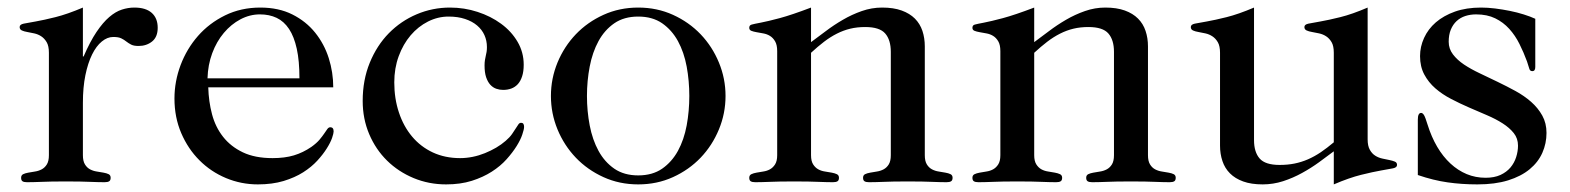

<svg xmlns="http://www.w3.org/2000/svg" viewBox="-20 -482 4170 510"><path d="M109.9 -341.8Q109.9 -359.9 104 -369.9Q98.1 -379.9 89.6 -385.5Q81.1 -391.1 71 -393.3Q61 -395.5 52.5 -397Q43.9 -398.4 38.1 -401.1Q32.2 -403.8 32.2 -410.2Q32.2 -417 43 -419.2Q53.7 -421.4 75 -425Q96.2 -428.7 127.4 -436.5Q158.7 -444.3 200.2 -461.9V-332H202.1Q219.2 -371.6 236.3 -397Q253.4 -422.4 270.3 -436.8Q287.1 -451.2 303.7 -456.5Q320.3 -461.9 336.9 -461.9Q367.2 -461.9 383.1 -447.8Q398.9 -433.6 398.9 -408.2Q398.9 -383.8 384 -371.8Q369.1 -359.9 348.1 -359.9Q335.4 -359.9 328.4 -363.5Q321.3 -367.2 315.4 -371.8Q309.6 -376.5 302.2 -380.1Q294.9 -383.8 280.8 -383.8Q265.1 -383.8 250.5 -371.8Q235.8 -359.9 224.6 -337.2Q213.4 -314.5 206.8 -282.2Q200.2 -250 200.2 -209V-69.8Q200.2 -54.2 205.6 -45.4Q210.9 -36.6 219.2 -32.2Q227.5 -27.8 237.1 -26.4Q246.6 -24.9 254.9 -23.4Q263.2 -22 268.6 -19.3Q273.9 -16.6 273.9 -9.8Q273.9 -2.9 270 -0.5Q266.1 2 257.8 2Q248.5 2 239 1.7Q229.5 1.5 217.8 1Q206.1 0.5 190.7 0.2Q175.3 0 154.8 0Q134.3 0 119.1 0.2Q104 0.5 92.3 1Q80.6 1.5 71 1.7Q61.5 2 51.8 2Q43.5 2 39.8 -0.5Q36.1 -2.9 36.1 -9.8Q36.1 -16.6 41.5 -19.3Q46.9 -22 55.2 -23.4Q63.5 -24.9 73 -26.4Q82.5 -27.8 90.8 -32.2Q99.1 -36.6 104.5 -45.4Q109.9 -54.2 109.9 -69.8Z M533.2 -250Q534.2 -212.4 543.2 -178.5Q552.2 -144.5 572.5 -118.7Q592.8 -92.8 625 -77.4Q657.2 -62 704.1 -62Q736.3 -62 760.7 -69.3Q785.2 -76.7 807.1 -91.8Q820.8 -101.6 828.6 -110.8Q836.4 -120.1 841.3 -127.4Q846.2 -134.8 849.6 -139.4Q853 -144 857.4 -144Q866.2 -144 866.2 -132.8Q866.2 -127.9 862.1 -115.7Q857.9 -103.5 848.1 -87.9Q838.4 -72.3 823 -55.4Q807.6 -38.6 785.4 -24.4Q763.2 -10.3 733.2 -1.2Q703.1 7.8 665 7.8Q620.6 7.8 580.3 -9Q540 -25.9 509.8 -56.2Q479.5 -86.4 461.4 -128.4Q443.4 -170.4 443.4 -220.2Q443.4 -265.6 459.7 -309.1Q476.1 -352.5 505.9 -386.5Q535.6 -420.4 577.9 -441.2Q620.1 -461.9 671.4 -461.9Q720.2 -461.9 756.6 -443.6Q793 -425.3 817.1 -395.3Q841.3 -365.2 853.3 -327.4Q865.2 -289.6 865.2 -250ZM775.4 -273.9Q775.4 -320.3 768.3 -352.5Q761.2 -384.8 747.8 -405Q734.4 -425.3 714.8 -434.6Q695.3 -443.8 670.4 -443.8Q643.6 -443.8 618.7 -430.7Q593.8 -417.5 574.5 -394.5Q555.2 -371.6 543.7 -340.6Q532.2 -309.6 531.2 -273.9Z M943.4 -213.9Q943.4 -269.5 962.2 -315.4Q981 -361.3 1012.9 -393.8Q1044.9 -426.3 1086.9 -444.1Q1128.9 -461.9 1175.3 -461.9Q1213.4 -461.9 1248.5 -450.4Q1283.7 -439 1311 -418.9Q1338.4 -398.9 1354.7 -371.1Q1371.1 -343.3 1371.1 -310.1Q1371.1 -292 1366.9 -279.3Q1362.8 -266.6 1355.5 -258.5Q1348.1 -250.5 1338.1 -246.8Q1328.1 -243.2 1316.4 -243.2Q1307.1 -243.2 1298.1 -246.3Q1289.1 -249.5 1282.2 -257.1Q1275.4 -264.6 1271.2 -277.1Q1267.1 -289.6 1267.1 -308.1Q1267.1 -316.4 1268.1 -322.3Q1269 -328.1 1270.3 -333.5Q1271.5 -338.9 1272.5 -344.2Q1273.4 -349.6 1273.4 -356.9Q1273.4 -374 1266.8 -388.7Q1260.3 -403.3 1247.3 -414.3Q1234.4 -425.3 1215.3 -431.6Q1196.3 -438 1171.4 -438Q1143.1 -438 1116.9 -424.8Q1090.8 -411.6 1070.8 -388.2Q1050.8 -364.7 1039.1 -332.8Q1027.3 -300.8 1027.3 -263.2Q1027.3 -220.2 1039.6 -183.3Q1051.8 -146.5 1074.5 -119.4Q1097.2 -92.3 1129.6 -77.1Q1162.1 -62 1202.1 -62Q1218.8 -62 1235.6 -65.4Q1252.4 -68.8 1268.1 -75.2Q1283.7 -81.5 1297.9 -89.8Q1312 -98.1 1323.2 -107.9Q1334 -117.2 1340.1 -126Q1346.2 -134.8 1350.3 -141.4Q1354.5 -147.9 1357.2 -151.9Q1359.9 -155.8 1364.3 -155.8Q1372.1 -155.8 1372.1 -145Q1372.1 -138.7 1367.4 -124.8Q1362.8 -110.8 1352.3 -94Q1341.8 -77.1 1325.7 -59.1Q1309.6 -41 1286.4 -26.1Q1263.2 -11.2 1233.2 -1.7Q1203.1 7.8 1165 7.8Q1119.1 7.8 1078.6 -9Q1038.1 -25.9 1008.1 -55.4Q978 -85 960.7 -125.7Q943.4 -166.5 943.4 -213.9Z M1675.3 7.8Q1625.5 7.8 1583 -11.5Q1540.5 -30.8 1509.5 -63.2Q1478.5 -95.7 1460.9 -138.2Q1443.4 -180.7 1443.4 -227.1Q1443.4 -273.4 1460.9 -315.9Q1478.5 -358.4 1509.5 -390.9Q1540.5 -423.3 1583 -442.6Q1625.5 -461.9 1675.3 -461.9Q1725.1 -461.9 1767.6 -442.6Q1810.1 -423.3 1841.1 -390.9Q1872.1 -358.4 1889.6 -315.9Q1907.2 -273.4 1907.2 -227.1Q1907.2 -180.7 1889.6 -138.2Q1872.1 -95.7 1841.1 -63.2Q1810.1 -30.8 1767.6 -11.5Q1725.1 7.8 1675.3 7.8ZM1675.3 -16.1Q1712.9 -16.1 1738.8 -33.9Q1764.6 -51.8 1780.8 -81.3Q1796.9 -110.8 1804 -148.9Q1811 -187 1811 -227.1Q1811 -267.1 1804 -305.2Q1796.9 -343.3 1780.8 -372.8Q1764.6 -402.3 1738.8 -420.2Q1712.9 -438 1675.3 -438Q1637.7 -438 1611.8 -420.2Q1585.9 -402.3 1569.8 -372.8Q1553.7 -343.3 1546.4 -305.2Q1539.1 -267.1 1539.1 -227.1Q1539.1 -187 1546.4 -148.9Q1553.7 -110.8 1569.8 -81.3Q1585.9 -51.8 1611.8 -33.9Q1637.7 -16.1 1675.3 -16.1Z M2134.3 -370.1Q2152.3 -383.3 2173.6 -399.4Q2194.8 -415.5 2218.8 -429.4Q2242.7 -443.4 2269 -452.6Q2295.4 -461.9 2323.2 -461.9Q2353.5 -461.9 2375 -454.1Q2396.5 -446.3 2410.2 -432.6Q2423.8 -418.9 2430.2 -399.9Q2436.5 -380.9 2436.5 -358.9V-69.8Q2436.5 -54.2 2441.9 -45.4Q2447.3 -36.6 2455.6 -32.2Q2463.9 -27.8 2473.4 -26.4Q2482.9 -24.9 2491.2 -23.4Q2499.5 -22 2504.9 -19.3Q2510.3 -16.6 2510.3 -9.8Q2510.3 -2.9 2506.3 -0.5Q2502.4 2 2494.1 2Q2484.9 2 2475.3 1.7Q2465.8 1.5 2454.1 1Q2442.4 0.5 2427 0.2Q2411.6 0 2391.1 0Q2370.6 0 2355.5 0.2Q2340.3 0.5 2328.6 1Q2316.9 1.5 2307.4 1.7Q2297.9 2 2288.6 2Q2280.3 2 2276.4 -0.5Q2272.5 -2.9 2272.5 -9.8Q2272.5 -16.6 2277.8 -19.3Q2283.2 -22 2291.5 -23.4Q2299.8 -24.9 2309.3 -26.4Q2318.8 -27.8 2327.1 -32.2Q2335.4 -36.6 2340.8 -45.4Q2346.2 -54.2 2346.2 -69.8V-344.2Q2346.2 -376 2331.3 -393.1Q2316.4 -410.2 2278.3 -410.2Q2256.8 -410.2 2238.5 -405.8Q2220.2 -401.4 2202.9 -392.6Q2185.5 -383.8 2168.9 -371.1Q2152.3 -358.4 2134.3 -341.8V-69.8Q2134.3 -54.2 2139.9 -45.4Q2145.5 -36.6 2153.6 -32.2Q2161.6 -27.8 2171.4 -26.4Q2181.2 -24.9 2189.2 -23.4Q2197.3 -22 2202.9 -19.3Q2208.5 -16.6 2208.5 -9.8Q2208.5 -2.9 2204.6 -0.5Q2200.7 2 2192.4 2Q2183.1 2 2173.6 1.7Q2164.1 1.5 2152.3 1Q2140.6 0.5 2125.2 0.2Q2109.9 0 2089.4 0Q2068.8 0 2053.5 0.2Q2038.1 0.5 2026.4 1Q2014.6 1.5 2005.1 1.7Q1995.6 2 1986.3 2Q1978 2 1974.1 -0.5Q1970.2 -2.9 1970.2 -9.8Q1970.2 -16.6 1975.8 -19.3Q1981.4 -22 1989.5 -23.4Q1997.6 -24.9 2007.3 -26.4Q2017.1 -27.8 2025.1 -32.2Q2033.2 -36.6 2038.8 -45.4Q2044.4 -54.2 2044.4 -69.8V-346.2Q2044.4 -362.8 2038.8 -372.3Q2033.2 -381.8 2025.1 -386.7Q2017.1 -391.6 2007.3 -393.3Q1997.6 -395 1989.5 -396.5Q1981.4 -397.9 1975.8 -400.1Q1970.2 -402.3 1970.2 -408.2Q1970.2 -415 1976.6 -416.7Q1982.9 -418.5 2001 -421.9Q2019 -425.3 2051 -433.8Q2083 -442.4 2134.3 -461.9Z M2727.1 -370.1Q2745.1 -383.3 2766.4 -399.4Q2787.6 -415.5 2811.5 -429.4Q2835.4 -443.4 2861.8 -452.6Q2888.2 -461.9 2916 -461.9Q2946.3 -461.9 2967.8 -454.1Q2989.3 -446.3 3002.9 -432.6Q3016.6 -418.9 3022.9 -399.9Q3029.3 -380.9 3029.3 -358.9V-69.8Q3029.3 -54.2 3034.7 -45.4Q3040 -36.6 3048.3 -32.2Q3056.6 -27.8 3066.2 -26.4Q3075.7 -24.9 3084 -23.4Q3092.3 -22 3097.7 -19.3Q3103 -16.6 3103 -9.8Q3103 -2.9 3099.1 -0.5Q3095.2 2 3086.9 2Q3077.6 2 3068.1 1.7Q3058.6 1.5 3046.9 1Q3035.2 0.5 3019.8 0.2Q3004.4 0 2983.9 0Q2963.4 0 2948.2 0.2Q2933.1 0.5 2921.4 1Q2909.7 1.5 2900.1 1.7Q2890.6 2 2881.3 2Q2873 2 2869.1 -0.5Q2865.2 -2.9 2865.2 -9.8Q2865.2 -16.6 2870.6 -19.3Q2876 -22 2884.3 -23.4Q2892.6 -24.9 2902.1 -26.4Q2911.6 -27.8 2919.9 -32.2Q2928.2 -36.6 2933.6 -45.4Q2939 -54.2 2939 -69.8V-344.2Q2939 -376 2924.1 -393.1Q2909.2 -410.2 2871.1 -410.2Q2849.6 -410.2 2831.3 -405.8Q2813 -401.4 2795.7 -392.6Q2778.3 -383.8 2761.7 -371.1Q2745.1 -358.4 2727.1 -341.8V-69.8Q2727.1 -54.2 2732.7 -45.4Q2738.3 -36.6 2746.3 -32.2Q2754.4 -27.8 2764.2 -26.4Q2773.9 -24.9 2782 -23.4Q2790 -22 2795.7 -19.3Q2801.3 -16.6 2801.3 -9.8Q2801.3 -2.9 2797.4 -0.5Q2793.5 2 2785.2 2Q2775.9 2 2766.4 1.7Q2756.8 1.5 2745.1 1Q2733.4 0.5 2718 0.2Q2702.6 0 2682.1 0Q2661.6 0 2646.2 0.2Q2630.9 0.5 2619.1 1Q2607.4 1.5 2597.9 1.7Q2588.4 2 2579.1 2Q2570.8 2 2566.9 -0.5Q2563 -2.9 2563 -9.8Q2563 -16.6 2568.6 -19.3Q2574.2 -22 2582.3 -23.4Q2590.3 -24.9 2600.1 -26.4Q2609.9 -27.8 2617.9 -32.2Q2626 -36.6 2631.6 -45.4Q2637.2 -54.2 2637.2 -69.8V-346.2Q2637.2 -362.8 2631.6 -372.3Q2626 -381.8 2617.9 -386.7Q2609.9 -391.6 2600.1 -393.3Q2590.3 -395 2582.3 -396.5Q2574.2 -397.9 2568.6 -400.1Q2563 -402.3 2563 -408.2Q2563 -415 2569.3 -416.7Q2575.7 -418.5 2593.8 -421.9Q2611.8 -425.3 2643.8 -433.8Q2675.8 -442.4 2727.1 -461.9Z M3522.9 -80.1Q3504.9 -66.4 3483.6 -51Q3462.4 -35.6 3438.5 -22.5Q3414.6 -9.3 3388.2 -0.7Q3361.8 7.8 3334 7.8Q3303.7 7.8 3282.2 0Q3260.7 -7.8 3247.1 -21.5Q3233.4 -35.2 3227.1 -54.2Q3220.7 -73.2 3220.7 -95.2V-341.8Q3220.7 -359.9 3214.8 -369.9Q3209 -379.9 3200.4 -385.5Q3191.9 -391.1 3181.9 -393.3Q3171.9 -395.5 3163.3 -397Q3154.8 -398.4 3148.9 -401.1Q3143.1 -403.8 3143.1 -410.2Q3143.1 -417 3153.8 -419.2Q3164.6 -421.4 3185.8 -425Q3207 -428.7 3238.3 -436.5Q3269.5 -444.3 3311 -461.9V-109.9Q3311 -78.1 3325.9 -61Q3340.8 -43.9 3378.9 -43.9Q3400.4 -43.9 3418.7 -47.6Q3437 -51.3 3454.3 -58.8Q3471.7 -66.4 3488.3 -77.6Q3504.9 -88.9 3522.9 -104V-341.8Q3522.9 -359.9 3517.1 -369.9Q3511.2 -379.9 3502.7 -385.5Q3494.1 -391.1 3483.9 -393.3Q3473.6 -395.5 3465.1 -397Q3456.5 -398.4 3450.7 -401.1Q3444.8 -403.8 3444.8 -410.2Q3444.8 -417 3455.6 -419.2Q3466.3 -421.4 3487.5 -425Q3508.8 -428.7 3540.3 -436.5Q3571.8 -444.3 3612.8 -461.9V-111.8Q3612.8 -94.2 3618.7 -84Q3624.5 -73.7 3633.1 -68.4Q3641.6 -63 3651.9 -60.8Q3662.1 -58.6 3670.7 -56.9Q3679.2 -55.2 3685.1 -52.7Q3690.9 -50.3 3690.9 -43.9Q3690.9 -37.1 3680.2 -34.9Q3669.4 -32.7 3648.2 -29.1Q3627 -25.4 3595.5 -17.6Q3564 -9.8 3522.9 7.8Z M3752 -333Q3752 -357.9 3762.7 -381.3Q3773.4 -404.8 3793.9 -422.6Q3814.5 -440.4 3844.7 -451.2Q3875 -461.9 3914.1 -461.9Q3931.2 -461.9 3951.2 -459.5Q3971.2 -457 3990.5 -453.1Q4009.8 -449.2 4027.6 -443.6Q4045.4 -438 4058.1 -432.1V-304.2Q4058.1 -293 4050.3 -293Q4043.9 -293 4042.2 -299.6Q4040.5 -306.2 4036.1 -318.8Q4027.3 -342.8 4016.1 -365.2Q4004.9 -387.7 3989 -405.3Q3973.1 -422.9 3951.7 -433.3Q3930.2 -443.8 3900.9 -443.8Q3885.7 -443.8 3872.3 -439.5Q3858.9 -435.1 3849.1 -426Q3839.4 -417 3833.7 -403.3Q3828.1 -389.6 3828.1 -371.1Q3828.1 -352.5 3839.4 -337.6Q3850.6 -322.8 3868.9 -310.5Q3887.2 -298.3 3910.4 -287.4Q3933.6 -276.4 3958 -264.6Q3982.4 -252.9 4005.6 -240.2Q4028.8 -227.5 4047.1 -211.4Q4065.4 -195.3 4076.7 -175Q4087.9 -154.8 4087.9 -128.9Q4087.9 -101.1 4076.9 -76.2Q4065.9 -51.3 4043.2 -32.5Q4020.5 -13.7 3985.8 -2.9Q3951.2 7.8 3904.3 7.8Q3862.8 7.8 3825.2 2.4Q3787.6 -2.9 3746.1 -17.1V-164.1Q3746.1 -182.1 3754.9 -182.1Q3758.8 -182.1 3762.5 -176.3Q3766.1 -170.4 3772 -150.9Q3782.2 -118.2 3797.6 -92Q3813 -65.9 3832.8 -47.6Q3852.5 -29.3 3876 -19.5Q3899.4 -9.8 3926.3 -9.8Q3949.2 -9.8 3965.6 -17.3Q3981.9 -24.9 3992.2 -37.1Q4002.4 -49.3 4007.3 -64.7Q4012.2 -80.1 4012.2 -95.2Q4012.2 -114.3 4001 -128.4Q3989.7 -142.6 3971.4 -154.3Q3953.1 -166 3929.7 -176Q3906.2 -186 3882.1 -196.5Q3857.9 -207 3834.5 -219.2Q3811 -231.4 3792.7 -247.3Q3774.4 -263.2 3763.2 -284.2Q3752 -305.2 3752 -333Z"/></svg>

Font: XB Zar
Style: Regular
Weight: 400
Designer: Behnam
Foundry: Irmug
Version: Version 8.005 2009